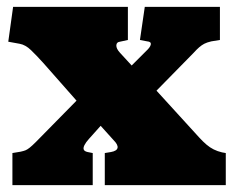

<svg xmlns="http://www.w3.org/2000/svg" viewBox="-20 -537 678 557"><path d="M16 0V-93L40 -97Q49 -99 54 -101Q59 -103 66 -108.5Q73 -114 84 -125L202 -245L105 -355Q86 -376 70 -391.5Q54 -407 37 -410L4 -416L18 -517H351V-421L328 -416Q318 -415 317.5 -405.5Q317 -396 328 -384L362 -347L404 -389Q416 -400 417.5 -408Q419 -416 407 -417L386 -421L400 -517H618V-421L593 -417Q580 -414 572.5 -410Q565 -406 558 -400Q551 -394 541 -383L434 -274L558 -138Q569 -126 579 -117.5Q589 -109 600 -103.5Q611 -98 624 -95L635 -93V0H284V-93L302 -96Q319 -99 321 -108Q323 -117 309 -131L272 -172L238 -134Q229 -124 225 -116Q221 -108 223 -103Q225 -98 234 -96L249 -93V0Z"/></svg>

Font: Literata Black
Style: Regular
Weight: 900
Designer: Latin by Veronika Burian and Jose Scaglione. Greek by Irene Vlachou. Cyrillic by Vera Evstafieva.
Foundry: TypeTogether
Version: Version 3.103;gftools[0.9.29]